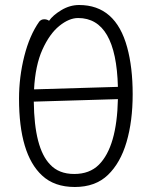

<svg xmlns="http://www.w3.org/2000/svg" viewBox="-20 -731 606 767"><path d="M176 -648Q191 -670 225 -690.5Q259 -711 296 -711Q442 -711 488 -542Q510 -462 510 -354.5Q510 -247 485.5 -163.5Q461 -80 411 -32Q361 16 279 16Q197 16 148 -30Q56 -115 56 -337Q56 -423 77 -506.5Q98 -590 137 -645Q145 -654 156.5 -654Q168 -654 176 -648ZM451 -384Q444 -659 292 -659Q256 -659 217 -627.5Q178 -596 149.5 -533Q121 -470 116 -374ZM115 -325Q117 -139 180 -74Q215 -36 276.5 -36Q338 -36 375 -73Q447 -145 451 -335Z"/></svg>

Font: ToneOZ-Pinyin-WenKai-Light
Style: Light
Weight: 300
Designer: Fontworks Inc.
Foundry: ToneOZ
Version: Version 0.240331